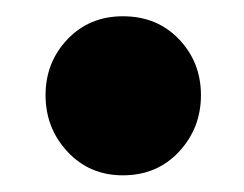

<svg xmlns="http://www.w3.org/2000/svg" viewBox="-20 -352 300 236"><path d="M131 -136.5Q90 -136.5 63 -165.5Q36 -194.5 36 -235Q36 -275.5 63 -303.8Q90 -332 131 -332Q173 -332 200 -303.8Q227 -275.5 227 -235Q227 -194.5 200 -165.5Q173 -136.5 131 -136.5Z"/></svg>

Font: Fraunces 144pt SuperSoft
Style: Bold
Weight: 700
Version: Version 1.000;[b76b70a41]